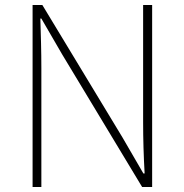

<svg xmlns="http://www.w3.org/2000/svg" viewBox="-20 -746 736 766"><path d="M110 0H145V-473C145 -542 143 -604 141 -672H145L228 -529L547 0H587V-726H551V-259C551 -191 553 -124 557 -54H552L469 -197L149 -726H110Z"/></svg>

Font: Harano Aji Gothic TW ExtraLight
Style: Regular
Weight: 250
Foundry: Masamichi Hosoda
Version: HaranoAjiGothicTW-ExtraLight version 20230610;ttx 4.39.4